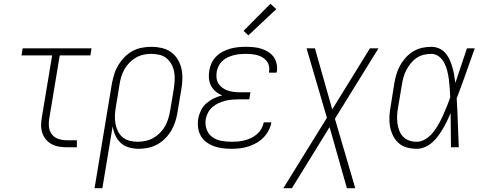

<svg xmlns="http://www.w3.org/2000/svg" viewBox="-20 -774 2540 1009"><path d="M331 0Q310 0 289.5 -3.5Q269 -7 251.5 -16.5Q234 -26 221.5 -41Q209 -56 202.5 -75Q196 -94 196 -115Q196 -136 200 -158L254 -483H93L99 -520H461L455 -483H294L239 -152Q235 -129 237.5 -106.5Q240 -84 253 -67.5Q266 -51 287 -44Q308 -37 331 -37H384V0Z M477 215 568 -335Q573 -360 580.5 -384.5Q588 -409 601.5 -431.5Q615 -454 634 -473.5Q653 -493 676 -505.5Q699 -518 724.5 -523Q750 -528 775 -528Q775 -528 775 -528Q775 -528 775 -528Q803 -528 829.5 -522Q856 -516 877.5 -501Q899 -486 913 -463.5Q927 -441 933 -415Q939 -389 938.5 -361Q938 -333 933 -305L913 -185Q909 -160 901.5 -136Q894 -112 881 -89.5Q868 -67 849 -47.5Q830 -28 807.5 -15.5Q785 -3 760 2.5Q735 8 710 8Q684 8 658.5 1Q633 -6 615 -22.5Q597 -39 586.5 -62Q576 -85 572 -110L518 215ZM703 -29Q723 -29 744.5 -33.5Q766 -38 785 -48.5Q804 -59 820 -75Q836 -91 847 -110Q858 -129 864 -149.5Q870 -170 874 -191L894 -311Q897 -333 898 -355Q899 -377 895 -397.5Q891 -418 881 -436.5Q871 -455 855 -468Q839 -481 818 -486Q797 -491 774 -491Q754 -491 733.5 -486.5Q713 -482 694 -471Q675 -460 659.5 -444Q644 -428 633.5 -409Q623 -390 617 -370Q611 -350 608 -329L589 -213Q585 -191 584 -169Q583 -147 586.5 -126Q590 -105 599 -86Q608 -67 623.5 -53.5Q639 -40 660 -34.5Q681 -29 703 -29Z M1197 8Q1172 8 1148.5 5Q1125 2 1103.5 -6Q1082 -14 1064 -27.5Q1046 -41 1035 -60.5Q1024 -80 1021 -103.5Q1018 -127 1022 -151Q1026 -173 1036.5 -194.5Q1047 -216 1065 -231.5Q1083 -247 1104 -257Q1125 -267 1148 -273Q1129 -280 1113.5 -293Q1098 -306 1089 -323.5Q1080 -341 1078 -361.5Q1076 -382 1080 -404Q1083 -424 1092 -443Q1101 -462 1116.5 -477.5Q1132 -493 1151.5 -503Q1171 -513 1191 -518.5Q1211 -524 1231.5 -526Q1252 -528 1271 -528Q1293 -528 1313.5 -526Q1334 -524 1353 -518Q1372 -512 1389 -501.5Q1406 -491 1417.5 -475.5Q1429 -460 1433.5 -439.5Q1438 -419 1435 -398Q1434 -397 1434 -395Q1434 -393 1433 -392H1394Q1394 -393 1394 -394Q1394 -395 1394 -396Q1397 -412 1393.5 -427Q1390 -442 1381 -453.5Q1372 -465 1359.5 -472.5Q1347 -480 1332.5 -484Q1318 -488 1302.5 -489.5Q1287 -491 1271 -491Q1256 -491 1240 -489.5Q1224 -488 1208.5 -484Q1193 -480 1177.5 -473Q1162 -466 1149.5 -454.5Q1137 -443 1129.5 -428Q1122 -413 1119 -398Q1116 -381 1118 -364.5Q1120 -348 1128 -335Q1136 -322 1149 -312.5Q1162 -303 1177 -298Q1192 -293 1208.5 -291Q1225 -289 1242 -289H1296L1290 -252H1235Q1218 -252 1200 -250.5Q1182 -249 1164 -244.5Q1146 -240 1128.5 -232Q1111 -224 1096.5 -211.5Q1082 -199 1073 -181.5Q1064 -164 1061 -147Q1057 -119 1066 -94Q1075 -69 1095.5 -54Q1116 -39 1142.5 -34Q1169 -29 1197 -29Q1214 -29 1231.5 -30.5Q1249 -32 1266 -36.5Q1283 -41 1300 -49Q1317 -57 1331 -69.5Q1345 -82 1354 -98Q1363 -114 1366 -131H1406Q1403 -110 1392 -89Q1381 -68 1364.5 -51Q1348 -34 1327 -22.5Q1306 -11 1284.5 -4Q1263 3 1240.5 5.5Q1218 8 1197 8ZM1285 -588 1260 -612 1401 -754 1432 -726Z M1469 215 1698 -155 1591 -520H1635L1726 -199L1924 -520H1969L1740 -150L1847 215H1803L1712 -106L1514 215Z M2170 8Q2143 8 2118 1Q2093 -6 2074.5 -22.5Q2056 -39 2045 -62Q2034 -85 2029.5 -110Q2025 -135 2026.5 -162Q2028 -189 2033 -215L2052 -335Q2056 -359 2063 -383Q2070 -407 2082 -429Q2094 -451 2111.5 -470.5Q2129 -490 2151 -503.5Q2173 -517 2197.5 -522.5Q2222 -528 2246 -528Q2268 -528 2287.5 -519.5Q2307 -511 2320.5 -495.5Q2334 -480 2342.5 -461Q2351 -442 2357 -422Q2363 -402 2366.5 -380.5Q2370 -359 2373 -338Q2388 -384 2403.5 -429.5Q2419 -475 2434 -520H2475Q2451 -454 2428 -388Q2405 -322 2380 -257Q2384 -193 2386 -128.5Q2388 -64 2391 0H2350Q2349 -45 2349 -89.5Q2349 -134 2348 -179Q2339 -158 2329 -137.5Q2319 -117 2307.5 -97.5Q2296 -78 2282.5 -59.5Q2269 -41 2251.5 -25.5Q2234 -10 2212.5 -1Q2191 8 2170 8ZM2170 -29Q2194 -29 2217 -43.5Q2240 -58 2256.5 -79Q2273 -100 2285.5 -122.5Q2298 -145 2308.5 -168.5Q2319 -192 2328.5 -215.5Q2338 -239 2346 -263Q2345 -286 2343.5 -309.5Q2342 -333 2339 -356Q2336 -379 2330.5 -401Q2325 -423 2315 -443Q2305 -463 2287 -477Q2269 -491 2246 -491Q2226 -491 2206 -486Q2186 -481 2168.5 -469Q2151 -457 2138 -440.5Q2125 -424 2115.5 -406Q2106 -388 2100.5 -368.5Q2095 -349 2092 -329L2072 -209Q2068 -189 2067 -168Q2066 -147 2068.5 -127Q2071 -107 2078 -88.5Q2085 -70 2098 -56Q2111 -42 2130 -35.5Q2149 -29 2170 -29Z"/></svg>

Font: Iosevka SS04 XLt Obl
Style: Regular
Weight: 200
Italic angle: -9°
Monospace: yes
Designer: Belleve Invis
Foundry: Belleve Invis
Version: Version 19.0.0; ttfautohint (v1.8.4)